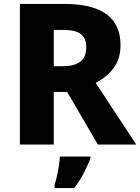

<svg xmlns="http://www.w3.org/2000/svg" viewBox="-20 -734 712 975"><path d="M307 -714Q592 -714 592 -505Q592 -435 557 -388.5Q522 -342 466 -313L672 0H477L321 -267H253V0H81V-714ZM304 -582H253V-398H303Q357 -398 387.5 -420.5Q418 -443 418 -497Q418 -539 391 -560.5Q364 -582 304 -582ZM439 72Q424 109 405 145.5Q386 182 357 221H257V207Q263 187 269 160.5Q275 134 279 107.5Q283 81 284 61H439Z"/></svg>

Font: Noto Sans Georgian ExtraBold
Style: Regular
Weight: 800
Designer: Monotype Design Team, Akaki Razmadze
Foundry: Google LLC
Version: Version 2.005; ttfautohint (v1.8.4.7-5d5b)